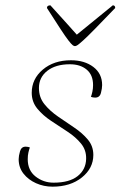

<svg xmlns="http://www.w3.org/2000/svg" viewBox="-20 -688 457 720"><path d="M177 12Q144 12 115 -1Q86 -14 68 -37Q50 -60 50 -91Q50 -103 55 -120.5Q60 -138 76 -138Q78 -138 82.5 -137.5Q87 -137 92 -135Q89 -127 86.5 -116Q84 -105 84 -91Q84 -49 113.5 -26Q143 -3 181 -3Q240 -3 271 -27.5Q302 -52 303 -92Q304 -125 284 -149.5Q264 -174 233.5 -194Q203 -214 172 -234.5Q141 -255 120 -280.5Q99 -306 99 -340Q99 -392 140.5 -427Q182 -462 246 -462Q297 -462 330 -437Q363 -412 363 -369Q363 -357 358.5 -339.5Q354 -322 337 -322Q335 -322 330.5 -322.5Q326 -323 321 -325Q324 -333 326.5 -344.5Q329 -356 329 -369Q329 -407 305 -427Q281 -447 242 -447Q189 -447 157.5 -422.5Q126 -398 126 -358Q126 -323 146.5 -297.5Q167 -272 197.5 -251Q228 -230 258.5 -209.5Q289 -189 309.5 -164.5Q330 -140 330 -107Q330 -57 287 -22.5Q244 12 177 12ZM261 -515Q257 -515 252 -519Q247 -523 236.5 -536.5Q226 -550 207 -579Q188 -608 156 -658Q156 -668 169 -668Q205 -628 230.5 -600Q256 -572 268 -558Q285 -572 316.5 -597.5Q348 -623 403 -668Q412 -668 412 -658Q364 -608 335.5 -579Q307 -550 292 -536.5Q277 -523 271 -519Q265 -515 261 -515Z"/></svg>

Font: Petrona Thin
Style: Italic
Weight: 100
Italic angle: -9°
Designer: Ringo R. Seeber
Foundry: Ringo R. Seeber
Version: Version 2.001; ttfautohint (v1.8.3)